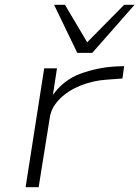

<svg xmlns="http://www.w3.org/2000/svg" viewBox="-20 -775 577 795"><path d="M86 0 163 -492H216L199 -382Q244 -445 315 -470.5Q386 -496 461 -500L494 -501L487 -450L420 -445Q364 -441 313 -420.5Q262 -400 228 -366Q194 -332 187 -293L140 0ZM300 -556 204 -755H249L341 -600L494 -755H537L362 -556Z"/></svg>

Font: Nunito Sans 7pt Expanded ExtraLight
Style: Italic
Weight: 250
Width: 7
Italic angle: -9°
Designer: Vernon Adams
Foundry: Vernon Adams
Version: Version 3.101;gftools[0.9.27]